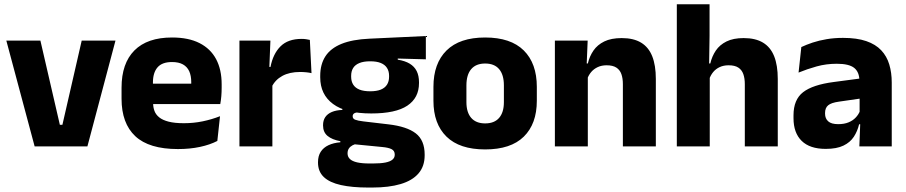

<svg xmlns="http://www.w3.org/2000/svg" viewBox="-20 -680 4207 892"><path d="M269.9 -100.1 359.6 -491.4H516.5L386.1 0H140.9L9.4 -491.4H167.7L258.1 -100.1Z M806.5 12.5Q672.4 12.5 608.6 -47.2Q544.7 -107 544.7 -221.4V-272.5Q544.7 -385.7 604.6 -445.8Q664.4 -505.8 779.2 -505.8Q856 -505.8 907.1 -479.7Q958.3 -453.6 984.1 -405.1Q1009.8 -356.5 1009.8 -288.5V-272.1Q1009.8 -253 1008.2 -233.3Q1006.5 -213.5 1003.3 -196.4H865.6Q867.3 -225.6 867.9 -251.4Q868.5 -277.2 868.5 -297.9Q868.5 -328.3 859 -349.2Q849.4 -370 829.7 -380.9Q810 -391.8 779.2 -391.8Q733.2 -391.8 711.9 -367.1Q690.5 -342.4 690.5 -296.9V-252L691.4 -235.3V-200.5Q691.4 -181.3 697.7 -164.4Q704 -147.5 719.8 -134.7Q735.7 -121.9 763.4 -114.8Q791.2 -107.6 834.1 -107.6Q879.4 -107.6 921.5 -116.3Q963.6 -125 1002.2 -140.1L989.7 -25.2Q955.7 -7.5 909.1 2.5Q862.6 12.5 806.5 12.5ZM625.7 -196.4V-291.2H972.5V-196.4Z M1242.4 -276 1200.5 -368.9H1236.7Q1248.4 -430 1283.2 -464.6Q1317.9 -499.3 1381.3 -499.3Q1392.4 -499.3 1401.7 -497.9Q1411.1 -496.5 1419.5 -494.6L1427.2 -340.2Q1416.6 -342.8 1402.5 -344.2Q1388.4 -345.6 1374 -345.6Q1325 -345.6 1291.6 -327.3Q1258.2 -309 1242.4 -276ZM1092.4 0V-491.4H1236.3L1230 -334.7L1245.4 -332.5V0Z M1704.8 -152.9Q1586.4 -152.9 1527.1 -197.1Q1467.7 -241.2 1467.7 -320.6V-327.2Q1467.7 -381.2 1491.8 -418.4Q1515.9 -455.6 1566.5 -476.2Q1617.1 -496.7 1696 -500.3L1958.4 -512.6V-404.4L1827.9 -408V-402.8Q1861.5 -397.4 1883.3 -384.3Q1905.2 -371.1 1915.9 -349.7Q1926.6 -328.3 1926.6 -297.7V-294Q1926.6 -225.3 1872.4 -189.1Q1818.2 -152.9 1704.8 -152.9ZM1697.3 79.5H1712.6Q1748.4 79.5 1770.6 75.1Q1792.8 70.6 1803.3 61.6Q1813.9 52.6 1813.9 39.2V38Q1813.9 20.5 1799.2 13Q1784.5 5.5 1755 2.9L1609.8 -11.3L1643.3 -13.4Q1628.7 -10.8 1617.8 -5Q1606.9 0.8 1600.8 9.9Q1594.7 19 1594.7 31.9V32.9Q1594.7 48.2 1605.6 58.7Q1616.5 69.2 1639.3 74.4Q1662 79.5 1697.3 79.5ZM1689.9 191.3Q1615.8 191.3 1563.7 179.7Q1511.6 168.1 1484.5 142.6Q1457.4 117 1457.4 75.2V73.2Q1457.4 44.7 1470 25.2Q1482.6 5.7 1506 -5.4Q1529.5 -16.4 1561.2 -19V-24Q1522.6 -31.2 1501.7 -48.6Q1480.8 -66 1480.8 -97.4V-98.2Q1480.8 -120.7 1491.2 -136Q1501.6 -151.3 1521.7 -159.8Q1541.7 -168.2 1570.5 -169.3V-186.2L1683.6 -157.7L1650.3 -158.2Q1633 -158 1625.7 -153.5Q1618.5 -148.9 1618.5 -140.1V-139.6Q1618.5 -128.4 1630.2 -123.8Q1641.9 -119.1 1668.3 -116L1784.9 -102.3Q1870.1 -92.4 1911.5 -60.5Q1952.9 -28.6 1952.9 38.3V41.5Q1952.9 92.7 1924.2 125.8Q1895.6 159 1841.2 175.1Q1786.8 191.3 1709.2 191.3ZM1699.8 -255.9Q1729.6 -255.9 1748.9 -263.6Q1768.2 -271.4 1777.9 -286.6Q1787.6 -301.8 1787.6 -323.5V-327.8Q1787.6 -349.4 1777.9 -364.4Q1768.3 -379.5 1749.2 -387.3Q1730 -395.2 1700.2 -395.2H1699.5Q1669.1 -395.2 1649.6 -387.1Q1630 -379 1620.7 -364.1Q1611.4 -349.1 1611.4 -327.7V-323.5Q1611.4 -301.8 1621.1 -286.6Q1630.8 -271.4 1650.4 -263.6Q1670 -255.9 1699.8 -255.9Z M2233.9 14.2Q2115.2 14.2 2054.4 -45.2Q1993.7 -104.6 1993.7 -211.9V-276.5Q1993.7 -385.4 2054.6 -445.6Q2115.5 -505.8 2233.9 -505.8Q2352.7 -505.8 2413.4 -445.6Q2474 -385.4 2474 -276.5V-211.9Q2474 -104.6 2413.5 -45.2Q2353.1 14.2 2233.9 14.2ZM2233.9 -106.7Q2276.7 -106.7 2298.8 -132.3Q2321 -157.9 2321 -205.5V-283.2Q2321 -332.8 2298.8 -358.9Q2276.7 -384.9 2233.9 -384.9Q2191.5 -384.9 2169.2 -358.9Q2146.9 -332.8 2146.9 -283.2V-205.5Q2146.9 -157.9 2169.2 -132.3Q2191.5 -106.7 2233.9 -106.7Z M2873.8 0V-288.8Q2873.8 -315.9 2866.9 -335.6Q2859.9 -355.4 2843.4 -366Q2826.9 -376.7 2798.5 -376.7Q2774.9 -376.7 2756.9 -368.2Q2738.9 -359.8 2726.8 -345.6Q2714.7 -331.4 2708.4 -313.5L2684.8 -385H2711Q2718.8 -418.5 2737.1 -445.1Q2755.4 -471.7 2787.3 -487.4Q2819.3 -503.1 2868.4 -503.1Q2923.4 -503.1 2958.4 -481.9Q2993.4 -460.7 3010.1 -418.7Q3026.9 -376.6 3026.9 -313.3V0ZM2557.9 0V-491.4H2710.2L2705.1 -368.6L2710.9 -354.2V0Z M3440.3 0V-288.8Q3440.3 -315.9 3433.4 -335.6Q3426.4 -355.4 3410.1 -366Q3393.8 -376.7 3365 -376.7Q3341.4 -376.7 3323.4 -368.2Q3305.5 -359.8 3293.7 -345.6Q3281.9 -331.4 3275.6 -313.5L3244.6 -385H3279.9Q3287.7 -418.5 3305.6 -445.1Q3323.6 -471.7 3355.2 -487.4Q3386.8 -503.1 3434.9 -503.1Q3489.9 -503.1 3524.9 -481.9Q3559.9 -460.7 3576.6 -418.7Q3593.4 -376.6 3593.4 -313.3V0ZM3124.4 0V-660.3H3276.5V-513.3L3274 -351.4L3277.4 -339.5V0Z M3972.4 0 3977.1 -123 3973.6 -130.7V-284L3972.7 -303.9Q3972.7 -345.1 3948.5 -364.5Q3924.3 -383.8 3867.8 -383.8Q3818.3 -383.8 3773.8 -371.4Q3729.3 -359 3690 -342.8L3702.8 -461.4Q3726.3 -472.5 3755.7 -482.3Q3785.2 -492.1 3820.6 -498Q3855.9 -504 3896.4 -504Q3961 -504 4004.6 -489Q4048.1 -474 4074 -446.4Q4100 -418.8 4111.4 -380.6Q4122.9 -342.5 4122.9 -296.4V0ZM3816 11.7Q3742.4 11.7 3704.5 -25.4Q3666.5 -62.6 3666.5 -131V-144.3Q3666.5 -217.1 3711.1 -251.7Q3755.8 -286.3 3853.3 -299L3985.3 -316.5L3994.3 -224.6L3877.3 -207.7Q3841.8 -202.8 3827.5 -190.8Q3813.1 -178.8 3813.1 -155.4V-151.8Q3813.1 -129.5 3827.6 -116.4Q3842.1 -103.2 3874.1 -103.2Q3902 -103.2 3922.1 -111.5Q3942.3 -119.8 3955.4 -133.8Q3968.6 -147.7 3975.1 -164.4L3996.6 -102.7H3971.3Q3963.6 -70.3 3946.7 -44.5Q3929.8 -18.6 3898.4 -3.5Q3867.1 11.7 3816 11.7Z"/></svg>

Font: Anek Bangla Medium
Style: Regular
Weight: 500
Designer: Sulekha Rajkumar (Bangla), Yesha Goshar (Latin)
Foundry: Ek Type
Version: Version 1.003